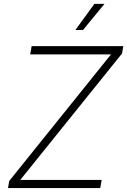

<svg xmlns="http://www.w3.org/2000/svg" viewBox="-20 -964 652 984"><path d="M21 0 27.3 -36.6 548.8 -685.1H134.8L142.1 -727.5H611.8L605.5 -689.9L84 -42H501L493.7 0ZM366.2 -810.1 463.9 -944.3H515.6L405.3 -810.1Z"/></svg>

Font: Inter 18pt ExtraLight
Style: Italic
Weight: 250
Italic angle: -9.3988°
Designer: Rasmus Andersson
Foundry: rsms
Version: Version 4.001;git-66647c0bb